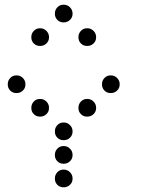

<svg xmlns="http://www.w3.org/2000/svg" viewBox="-20 -808 640 815"><path d="M249 -788Q234 -788 223.5 -777Q213 -766 213 -751V-749Q213 -734 223.5 -723.5Q234 -713 249 -713H251Q266 -713 277 -723.5Q288 -734 288 -749V-751Q288 -766 277 -777Q266 -788 251 -788ZM149 -688Q134 -688 123.5 -677Q113 -666 113 -651V-649Q113 -634 123.5 -623.5Q134 -613 149 -613H151Q166 -613 177 -623.5Q188 -634 188 -649V-651Q188 -666 177 -677Q166 -688 151 -688ZM349 -688Q334 -688 323.5 -677Q313 -666 313 -651V-649Q313 -634 323.5 -623.5Q334 -613 349 -613H351Q366 -613 377 -623.5Q388 -634 388 -649V-651Q388 -666 377 -677Q366 -688 351 -688ZM49 -488Q34 -488 23.5 -477Q13 -466 13 -451V-449Q13 -434 23.5 -423.5Q34 -413 49 -413H51Q66 -413 77 -423.5Q88 -434 88 -449V-451Q88 -466 77 -477Q66 -488 51 -488ZM449 -488Q434 -488 423.5 -477Q413 -466 413 -451V-449Q413 -434 423.5 -423.5Q434 -413 449 -413H451Q466 -413 477 -423.5Q488 -434 488 -449V-451Q488 -466 477 -477Q466 -488 451 -488ZM149 -388Q134 -388 123.5 -377Q113 -366 113 -351V-349Q113 -334 123.5 -323.5Q134 -313 149 -313H151Q166 -313 177 -323.5Q188 -334 188 -349V-351Q188 -366 177 -377Q166 -388 151 -388ZM349 -388Q334 -388 323.5 -377Q313 -366 313 -351V-349Q313 -334 323.5 -323.5Q334 -313 349 -313H351Q366 -313 377 -323.5Q388 -334 388 -349V-351Q388 -366 377 -377Q366 -388 351 -388ZM249 -288Q234 -288 223.5 -277Q213 -266 213 -251V-249Q213 -234 223.5 -223.5Q234 -213 249 -213H251Q266 -213 277 -223.5Q288 -234 288 -249V-251Q288 -266 277 -277Q266 -288 251 -288ZM249 -188Q234 -188 223.5 -177Q213 -166 213 -151V-149Q213 -134 223.5 -123.5Q234 -113 249 -113H251Q266 -113 277 -123.5Q288 -134 288 -149V-151Q288 -166 277 -177Q266 -188 251 -188ZM249 -88Q234 -88 223.5 -77Q213 -66 213 -51V-49Q213 -34 223.5 -23.5Q234 -13 249 -13H251Q266 -13 277 -23.5Q288 -34 288 -49V-51Q288 -66 277 -77Q266 -88 251 -88Z"/></svg>

Font: Doto Rounded
Style: Bold
Weight: 700
Monospace: yes
Version: Version 1.000